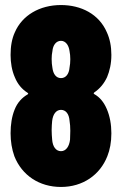

<svg xmlns="http://www.w3.org/2000/svg" viewBox="-20 -734 483 762"><path d="M354 -367C376 -382 393 -402 405 -428C415 -452 422 -481 422 -516C422 -550 416 -580 404 -606C373 -678 302 -714 222 -714C137 -714 68 -673 39 -606C27 -580 22 -550 22 -516C22 -485 27 -454 39 -427C50 -400 67 -380 89 -366C93 -363 93 -361 89 -359C67 -346 49 -327 38 -299C27 -272 22 -240 22 -205C22 -173 27 -142 37 -114C67 -38 136 8 222 8C309 8 377 -40 406 -114C416 -139 422 -169 422 -205C422 -240 416 -273 404 -301C392 -329 376 -348 355 -360C351 -362 351 -364 354 -367ZM188 -531C190 -555 203 -572 222 -572C240 -572 253 -555 256 -531C258 -522 259 -510 259 -499C259 -487 258 -476 256 -466C254 -440 241 -424 222 -424C203 -424 191 -440 188 -465C186 -476 185 -487 185 -500C185 -512 186 -521 188 -531ZM258 -180C255 -153 242 -134 222 -134C202 -134 189 -152 187 -180C186 -192 185 -204 185 -218C185 -231 186 -243 187 -254C190 -281 203 -298 222 -298C241 -298 254 -282 256 -255C258 -243 259 -230 259 -215C259 -203 258 -191 258 -180Z"/></svg>

Font: Barlow Condensed ExtraBold
Style: Regular
Weight: 800
Width: 3
Designer: Jeremy Tribby
Foundry: Tribby Type
Version: Version 1.422;hotconv 1.0.109;makeotfexe 2.5.65596